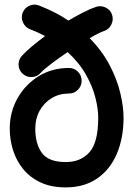

<svg xmlns="http://www.w3.org/2000/svg" viewBox="-20 -769 577 837"><path d="M266.6 47.9Q202.6 47.9 156.5 26.1Q110.4 4.4 80.6 -32.5Q50.8 -69.3 36.6 -115Q22.5 -160.6 22.5 -208.5Q22.5 -279.8 55.9 -339.8Q89.4 -399.9 147.7 -436.3Q206.1 -472.7 280.8 -472.7Q303.7 -472.7 319.8 -456.3Q335.9 -439.9 335.9 -417Q335.9 -394.5 319.8 -377.9Q303.7 -361.3 280.8 -361.3Q238.3 -361.3 205.1 -341.1Q171.9 -320.8 152.8 -286.4Q133.8 -252 133.8 -208.5Q133.8 -141.1 163.1 -101.8Q192.4 -62.5 266.6 -62.5Q332 -62.5 370.1 -105.5Q408.2 -148.4 408.2 -256.3Q408.2 -293.5 396.2 -342Q384.3 -390.6 355.2 -442.6Q326.2 -494.6 274.9 -542Q235.8 -515.6 203.1 -490.7Q170.4 -465.8 157.2 -451.2Q142.1 -434.1 119.1 -433.1Q96.2 -432.1 79.1 -447.3Q62 -462.4 61 -485.6Q60.1 -508.8 75.2 -525.4Q91.8 -543.9 118.4 -566.2Q145 -588.4 176.3 -611.8Q145.5 -628.4 110.8 -641.6Q89.8 -649.9 80.3 -670.9Q70.8 -691.9 78.6 -712.9Q86.9 -734.4 107.9 -743.9Q128.9 -753.4 149.9 -745.1Q186 -731 218.3 -714.6Q250.5 -698.2 278.3 -679.2Q312.5 -699.7 344 -715.6Q375.5 -731.4 399.4 -739.3Q420.9 -746.1 441.7 -735.6Q462.4 -725.1 468.8 -703.6Q475.6 -682.1 465.1 -661.4Q454.6 -640.6 433.1 -633.8Q423.3 -630.4 407 -622.3Q390.6 -614.3 371.1 -602.5Q426.3 -545.9 458.5 -483.9Q490.7 -421.9 504.6 -362.8Q518.6 -303.7 518.6 -256.3Q518.6 -167.5 489.3 -98.6Q460 -29.8 403.6 9Q347.2 47.9 266.6 47.9Z"/></svg>

Font: Mikhak SemiBold
Style: Regular
Weight: 600
Designer: Amin Abedi
Version: Version 3.3